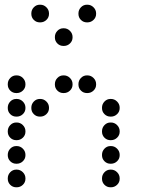

<svg xmlns="http://www.w3.org/2000/svg" viewBox="-20 -808 640 815"><path d="M149 -788Q134 -788 123.5 -777Q113 -766 113 -751V-749Q113 -734 123.5 -723.5Q134 -713 149 -713H151Q166 -713 177 -723.5Q188 -734 188 -749V-751Q188 -766 177 -777Q166 -788 151 -788ZM349 -788Q334 -788 323.5 -777Q313 -766 313 -751V-749Q313 -734 323.5 -723.5Q334 -713 349 -713H351Q366 -713 377 -723.5Q388 -734 388 -749V-751Q388 -766 377 -777Q366 -788 351 -788ZM249 -688Q234 -688 223.5 -677Q213 -666 213 -651V-649Q213 -634 223.5 -623.5Q234 -613 249 -613H251Q266 -613 277 -623.5Q288 -634 288 -649V-651Q288 -666 277 -677Q266 -688 251 -688ZM49 -488Q34 -488 23.5 -477Q13 -466 13 -451V-449Q13 -434 23.5 -423.5Q34 -413 49 -413H51Q66 -413 77 -423.5Q88 -434 88 -449V-451Q88 -466 77 -477Q66 -488 51 -488ZM249 -488Q234 -488 223.5 -477Q213 -466 213 -451V-449Q213 -434 223.5 -423.5Q234 -413 249 -413H251Q266 -413 277 -423.5Q288 -434 288 -449V-451Q288 -466 277 -477Q266 -488 251 -488ZM349 -488Q334 -488 323.5 -477Q313 -466 313 -451V-449Q313 -434 323.5 -423.5Q334 -413 349 -413H351Q366 -413 377 -423.5Q388 -434 388 -449V-451Q388 -466 377 -477Q366 -488 351 -488ZM49 -388Q34 -388 23.5 -377Q13 -366 13 -351V-349Q13 -334 23.5 -323.5Q34 -313 49 -313H51Q66 -313 77 -323.5Q88 -334 88 -349V-351Q88 -366 77 -377Q66 -388 51 -388ZM149 -388Q134 -388 123.5 -377Q113 -366 113 -351V-349Q113 -334 123.5 -323.5Q134 -313 149 -313H151Q166 -313 177 -323.5Q188 -334 188 -349V-351Q188 -366 177 -377Q166 -388 151 -388ZM449 -388Q434 -388 423.5 -377Q413 -366 413 -351V-349Q413 -334 423.5 -323.5Q434 -313 449 -313H451Q466 -313 477 -323.5Q488 -334 488 -349V-351Q488 -366 477 -377Q466 -388 451 -388ZM49 -288Q34 -288 23.5 -277Q13 -266 13 -251V-249Q13 -234 23.5 -223.5Q34 -213 49 -213H51Q66 -213 77 -223.5Q88 -234 88 -249V-251Q88 -266 77 -277Q66 -288 51 -288ZM449 -288Q434 -288 423.5 -277Q413 -266 413 -251V-249Q413 -234 423.5 -223.5Q434 -213 449 -213H451Q466 -213 477 -223.5Q488 -234 488 -249V-251Q488 -266 477 -277Q466 -288 451 -288ZM49 -188Q34 -188 23.5 -177Q13 -166 13 -151V-149Q13 -134 23.5 -123.5Q34 -113 49 -113H51Q66 -113 77 -123.5Q88 -134 88 -149V-151Q88 -166 77 -177Q66 -188 51 -188ZM449 -188Q434 -188 423.5 -177Q413 -166 413 -151V-149Q413 -134 423.5 -123.5Q434 -113 449 -113H451Q466 -113 477 -123.5Q488 -134 488 -149V-151Q488 -166 477 -177Q466 -188 451 -188ZM49 -88Q34 -88 23.5 -77Q13 -66 13 -51V-49Q13 -34 23.5 -23.5Q34 -13 49 -13H51Q66 -13 77 -23.5Q88 -34 88 -49V-51Q88 -66 77 -77Q66 -88 51 -88ZM449 -88Q434 -88 423.5 -77Q413 -66 413 -51V-49Q413 -34 423.5 -23.5Q434 -13 449 -13H451Q466 -13 477 -23.5Q488 -34 488 -49V-51Q488 -66 477 -77Q466 -88 451 -88Z"/></svg>

Font: Doto Rounded
Style: Bold
Weight: 700
Monospace: yes
Version: Version 1.000